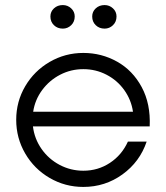

<svg xmlns="http://www.w3.org/2000/svg" viewBox="-20 -730 657 758"><path d="M44 -257Q44 -329 79.5 -389.5Q115 -450 176 -485.5Q237 -521 309 -521Q381 -521 442.5 -486.5Q504 -452 539.5 -386Q575 -320 571 -231H110Q116 -182 144 -142Q172 -102 215.5 -79Q259 -56 309 -56Q367 -56 414 -87Q461 -118 485 -171H559Q532 -91 463.5 -41.5Q395 8 309 8Q237 8 176 -27.5Q115 -63 79.5 -124Q44 -185 44 -257ZM505 -289Q498 -336 470.5 -374.5Q443 -413 400.5 -435Q358 -457 309 -457Q260 -457 217.5 -435Q175 -413 146.5 -374.5Q118 -336 111 -289ZM344 -665Q344 -684 358 -697Q372 -710 393 -710Q412 -710 426 -697Q440 -684 440 -665Q440 -644 426 -630.5Q412 -617 393 -617Q372 -617 358 -630.5Q344 -644 344 -665ZM179 -665Q179 -684 193 -697Q207 -710 228 -710Q247 -710 261 -697Q275 -684 275 -665Q275 -644 261 -630.5Q247 -617 228 -617Q207 -617 193 -630.5Q179 -644 179 -665Z"/></svg>

Font: Lineal Light
Style: Regular
Weight: 300
Designer: Created by Frank Adebiaye with contributions from Anton Moglia & Ariel Martín Pérez
Created by Frank ADEBIAYE with FontF
Foundry: Velvetyne Type Foundry
Version: Version 2.000